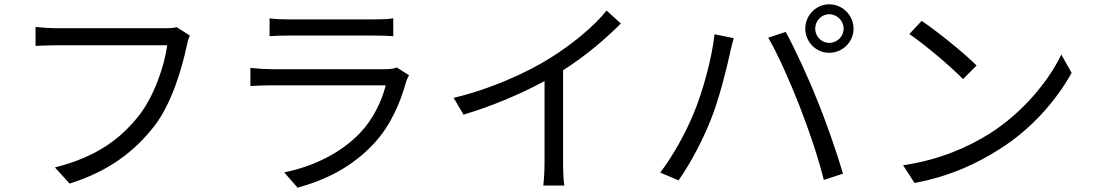

<svg xmlns="http://www.w3.org/2000/svg" viewBox="-20 -830 5070 891"><path d="M800 -704C781 -699 762 -699 747 -699H245C212 -699 173 -702 145 -705V-617C171 -618 205 -620 245 -620H756C743 -524 696 -385 625 -294C541 -187 429 -102 235 -53L303 22C487 -36 606 -129 697 -246C776 -349 824 -510 846 -615C850 -634 854 -651 861 -665Z M1821 -517C1810 -511 1789 -509 1766 -509H1239C1212 -509 1178 -511 1142 -515V-431C1177 -433 1215 -434 1239 -434H1770C1752 -362 1712 -277 1651 -213C1566 -124 1441 -59 1299 -30L1361 41C1488 6 1614 -53 1719 -168C1793 -249 1838 -353 1865 -452C1867 -459 1873 -472 1878 -481ZM1231 -662C1258 -664 1290 -665 1321 -665H1713C1747 -665 1781 -664 1805 -662V-745C1781 -741 1746 -740 1714 -740H1321C1289 -740 1257 -741 1231 -745Z M2795 -781C2739 -710 2634 -623 2532 -560C2422 -491 2252 -415 2085 -376L2131 -298C2262 -337 2400 -395 2507 -454V-76C2507 -38 2504 12 2501 31H2599C2595 11 2593 -38 2593 -76V-504C2696 -569 2792 -651 2861 -721Z M3763 -697C3763 -733 3792 -764 3828 -764C3865 -764 3895 -733 3895 -697C3895 -661 3865 -631 3828 -631C3792 -631 3763 -661 3763 -697ZM3717 -697C3717 -635 3767 -585 3828 -585C3890 -585 3941 -635 3941 -697C3941 -759 3890 -810 3828 -810C3767 -810 3717 -759 3717 -697ZM3198 -301C3163 -217 3107 -112 3044 -29L3129 7C3185 -73 3239 -176 3276 -268C3318 -370 3353 -518 3367 -580C3371 -602 3379 -631 3385 -653L3296 -671C3283 -556 3241 -404 3198 -301ZM3690 -339C3732 -232 3778 -97 3803 5L3892 -24C3866 -114 3813 -267 3772 -366C3730 -472 3666 -610 3626 -682L3545 -655C3589 -581 3650 -442 3690 -339Z M4257 -733 4200 -672C4274 -622 4399 -515 4449 -463L4512 -526C4456 -582 4328 -686 4257 -733ZM4171 -63 4224 19C4391 -12 4517 -73 4617 -137C4768 -231 4884 -367 4953 -492L4905 -577C4847 -454 4725 -306 4571 -209C4476 -150 4346 -89 4171 -63Z"/></svg>

Font: Noto Sans Mono CJK SC Regular
Style: Regular
Weight: 400
Designer: Ryoko NISHIZUKA (kana & ideographs); Paul D. Hunt (Latin, Greek & Cyrillic); Wenlong ZHANG (bopomofo); Sandoll Communica
Foundry: Adobe Systems Incorporated
Version: Version 1.005;PS 1.005;hotconv 1.0.96;makeotf.lib2.5.65012